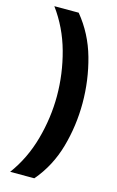

<svg xmlns="http://www.w3.org/2000/svg" viewBox="-133 -779 602 990"><g transform="rotate(15 168.0 -284.0)"><path d="M298 -280Q298 -159 265.5 -44.5Q233 70 158 158H29Q97 66 129 -49.5Q161 -165 161 -281Q161 -400 129 -516Q97 -632 28 -726H158Q233 -635 265.5 -518.5Q298 -402 298 -280Z"/></g></svg>

Font: Noto Sans Georgian Bold
Style: Regular
Weight: 700
Designer: Monotype Design Team, Akaki Razmadze
Foundry: Google LLC
Version: Version 2.005; ttfautohint (v1.8.4.7-5d5b)